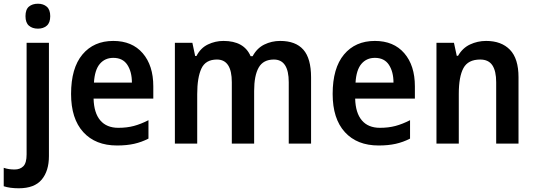

<svg xmlns="http://www.w3.org/2000/svg" viewBox="-69 -772 2878 1032"><path d="M68 -685Q68 -721 86.5 -736.5Q105 -752 135 -752Q164 -752 182.5 -736Q201 -720 201 -685Q201 -650 182.5 -634Q164 -618 135 -618Q105 -618 86.5 -634Q68 -650 68 -685ZM32 240Q-16 240 -49 229V130Q-34 135 -20 137Q-6 139 10 139Q39 139 56.5 121.5Q74 104 74 58V-542H194V67Q194 147 155 193.5Q116 240 32 240Z M540 -552Q641 -552 698 -486Q755 -420 755 -308V-242H434Q436 -165 470 -125Q504 -85 567 -85Q613 -85 650.5 -95Q688 -105 729 -126V-27Q692 -8 652 1Q612 10 560 10Q444 10 378.5 -62Q313 -134 313 -267Q313 -406 374 -479Q435 -552 540 -552ZM540 -461Q495 -461 467.5 -428.5Q440 -396 436 -328H640Q640 -386 615.5 -423.5Q591 -461 540 -461Z M1437 -552Q1520 -552 1561.5 -505Q1603 -458 1603 -356V0H1483V-330Q1483 -452 1403 -452Q1346 -452 1321.5 -409Q1297 -366 1297 -283V0H1177V-330Q1177 -452 1097 -452Q1036 -452 1013.5 -403.5Q991 -355 991 -266V0H871V-542H965L980 -471H987Q1009 -514 1048.5 -533Q1088 -552 1132 -552Q1243 -552 1278 -470H1289Q1312 -513 1351.5 -532.5Q1391 -552 1437 -552Z M1946 -552Q2047 -552 2104 -486Q2161 -420 2161 -308V-242H1840Q1842 -165 1876 -125Q1910 -85 1973 -85Q2019 -85 2056.5 -95Q2094 -105 2135 -126V-27Q2098 -8 2058 1Q2018 10 1966 10Q1850 10 1784.5 -62Q1719 -134 1719 -267Q1719 -406 1780 -479Q1841 -552 1946 -552ZM1946 -461Q1901 -461 1873.5 -428.5Q1846 -396 1842 -328H2046Q2046 -386 2021.5 -423.5Q1997 -461 1946 -461Z M2544 -552Q2626 -552 2672 -504.5Q2718 -457 2718 -357V0H2598V-330Q2598 -390 2577.5 -421Q2557 -452 2512 -452Q2447 -452 2422 -406Q2397 -360 2397 -267V0H2277V-542H2371L2386 -472H2393Q2417 -514 2457.5 -533Q2498 -552 2544 -552Z"/></svg>

Font: Noto Sans Gurmukhi UI SemiCondensed SemiBold
Style: Regular
Weight: 600
Width: 4
Designer: Jelle Bosma - Monotype Design Team
Foundry: Monotype Imaging Inc.
Version: Version 2.004; ttfautohint (v1.8.4.7-5d5b)